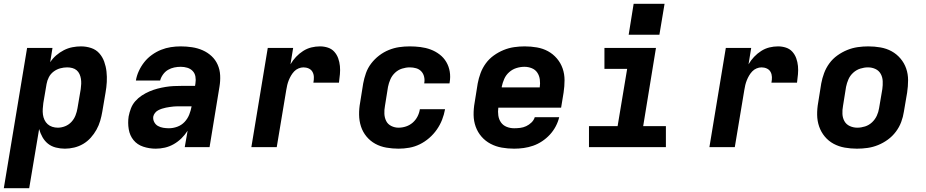

<svg xmlns="http://www.w3.org/2000/svg" viewBox="-33 -771 4853 1006"><path d="M-13 215 109 -520H242L230 -445Q243 -465 261.5 -481Q280 -497 301.5 -508Q323 -519 346 -523.5Q369 -528 391 -528Q419 -528 444.5 -519.5Q470 -511 487 -492Q504 -473 513 -448Q522 -423 525 -396Q528 -369 526.5 -341.5Q525 -314 520 -286L503 -186Q499 -162 492 -138Q485 -114 472.5 -91.5Q460 -69 442.5 -49.5Q425 -30 403 -17Q381 -4 356 2Q331 8 307 8Q283 8 259.5 2Q236 -4 218.5 -18Q201 -32 189.5 -52.5Q178 -73 172 -95L120 215ZM270 -102Q289 -102 308 -109.5Q327 -117 341 -132Q355 -147 362.5 -166Q370 -185 373 -204L390 -304Q392 -318 392.5 -331.5Q393 -345 391 -358Q389 -371 383.5 -383Q378 -395 368.5 -403Q359 -411 346 -414.5Q333 -418 319 -418Q301 -418 282.5 -413Q264 -408 248 -396Q232 -384 223 -366.5Q214 -349 211 -331L194 -231Q192 -216 191 -200.5Q190 -185 192 -170.5Q194 -156 200 -143Q206 -130 216.5 -120.5Q227 -111 241 -106.5Q255 -102 270 -102Z M783 8Q749 8 717.5 -2.5Q686 -13 666.5 -37Q647 -61 641.5 -94Q636 -127 641 -161Q645 -182 653 -203Q661 -224 676 -241Q691 -258 710 -270.5Q729 -283 750 -292Q771 -301 792 -306.5Q813 -312 834.5 -315.5Q856 -319 877 -320Q898 -321 919 -321H989L991 -334Q994 -352 991 -369.5Q988 -387 976.5 -399Q965 -411 948.5 -416Q932 -421 914 -421Q897 -421 880 -417.5Q863 -414 847.5 -405Q832 -396 821 -380.5Q810 -365 806 -349H679Q683 -374 694.5 -399Q706 -424 723 -445.5Q740 -467 763 -483.5Q786 -500 811 -510Q836 -520 862 -524Q888 -528 914 -528Q944 -528 973.5 -523.5Q1003 -519 1029 -507.5Q1055 -496 1075.5 -477Q1096 -458 1107.5 -432Q1119 -406 1120.5 -376.5Q1122 -347 1117 -317L1065 0H935L950 -86Q936 -64 917.5 -46Q899 -28 877 -15.5Q855 -3 831 2.5Q807 8 783 8ZM852 -99Q874 -99 896 -107Q918 -115 934 -132Q950 -149 958.5 -170.5Q967 -192 971 -214H919Q909 -214 898.5 -214Q888 -214 877.5 -213Q867 -212 857 -210.5Q847 -209 836.5 -207Q826 -205 815.5 -201.5Q805 -198 795.5 -193Q786 -188 779 -179Q772 -170 770 -160Q768 -145 775 -131.5Q782 -118 794.5 -111Q807 -104 822 -101.5Q837 -99 852 -99Z M1284 0 1370 -520H1503L1489 -434Q1501 -455 1518 -473Q1535 -491 1555.5 -504Q1576 -517 1598.5 -522.5Q1621 -528 1644 -528Q1665 -528 1685 -521.5Q1705 -515 1718.5 -500Q1732 -485 1739 -465.5Q1746 -446 1748 -425Q1750 -404 1748 -382Q1746 -360 1743 -338H1609Q1612 -353 1611.5 -367.5Q1611 -382 1604.5 -394Q1598 -406 1585 -412Q1572 -418 1557 -418Q1544 -418 1531 -412.5Q1518 -407 1508.5 -397Q1499 -387 1492 -375Q1485 -363 1480 -350.5Q1475 -338 1472 -325.5Q1469 -313 1467 -300L1417 0Z M2055 8Q2023 8 1991.5 2.5Q1960 -3 1933.5 -17.5Q1907 -32 1887.5 -55.5Q1868 -79 1858.5 -108Q1849 -137 1848.5 -169.5Q1848 -202 1854 -234L1870 -334Q1875 -361 1884.5 -388Q1894 -415 1912 -438.5Q1930 -462 1953.5 -480Q1977 -498 2004 -509Q2031 -520 2058.5 -524Q2086 -528 2114 -528Q2142 -528 2170 -524.5Q2198 -521 2223.5 -511.5Q2249 -502 2270.5 -485.5Q2292 -469 2305.5 -446Q2319 -423 2323.5 -395.5Q2328 -368 2323 -339Q2323 -338 2322.5 -336.5Q2322 -335 2322 -334H2190Q2190 -335 2190 -335.5Q2190 -336 2190 -336Q2193 -353 2189 -369.5Q2185 -386 2174 -397.5Q2163 -409 2147 -413.5Q2131 -418 2114 -418Q2094 -418 2073.5 -411.5Q2053 -405 2037 -390Q2021 -375 2012.5 -355.5Q2004 -336 2000 -316L1984 -216Q1980 -195 1981 -174.5Q1982 -154 1990.5 -137Q1999 -120 2017 -111Q2035 -102 2055 -102Q2075 -102 2094.5 -108.5Q2114 -115 2129.5 -128.5Q2145 -142 2154.5 -160.5Q2164 -179 2167 -199H2299Q2294 -171 2283.5 -144Q2273 -117 2256 -92.5Q2239 -68 2216 -48Q2193 -28 2166.5 -15Q2140 -2 2111.5 3Q2083 8 2055 8Z M2661 8Q2628 8 2596.5 2.5Q2565 -3 2537.5 -17.5Q2510 -32 2490 -55Q2470 -78 2459.5 -107Q2449 -136 2448.5 -168.5Q2448 -201 2454 -234L2470 -334Q2475 -361 2485 -388Q2495 -415 2512.5 -439Q2530 -463 2554.5 -480.5Q2579 -498 2606 -509Q2633 -520 2661 -524Q2689 -528 2716 -528Q2749 -528 2780.5 -522.5Q2812 -517 2838.5 -502.5Q2865 -488 2885 -464.5Q2905 -441 2915 -412Q2925 -383 2925 -351Q2925 -319 2920 -286L2907 -207H2578Q2575 -186 2578 -165.5Q2581 -145 2592 -129.5Q2603 -114 2621.5 -106.5Q2640 -99 2661 -99Q2677 -99 2693 -101Q2709 -103 2724 -110Q2739 -117 2751.5 -129Q2764 -141 2769 -157H2897Q2891 -132 2878.5 -108.5Q2866 -85 2848 -65.5Q2830 -46 2807.5 -31Q2785 -16 2760.5 -7.5Q2736 1 2711 4.5Q2686 8 2661 8ZM2596 -313H2795Q2798 -334 2795.5 -354Q2793 -374 2782.5 -390Q2772 -406 2753.5 -413.5Q2735 -421 2715 -421Q2694 -421 2673 -414.5Q2652 -408 2635 -393Q2618 -378 2609 -357.5Q2600 -337 2596 -317Z M3053 0V-110H3203L3253 -410H3134V-520H3404L3337 -110H3456V0ZM3261 -589 3287 -751H3449L3422 -589Z M3684 0 3770 -520H3903L3889 -434Q3901 -455 3918 -473Q3935 -491 3955.5 -504Q3976 -517 3998.5 -522.5Q4021 -528 4044 -528Q4065 -528 4085 -521.5Q4105 -515 4118.5 -500Q4132 -485 4139 -465.5Q4146 -446 4148 -425Q4150 -404 4148 -382Q4146 -360 4143 -338H4009Q4012 -353 4011.5 -367.5Q4011 -382 4004.5 -394Q3998 -406 3985 -412Q3972 -418 3957 -418Q3944 -418 3931 -412.5Q3918 -407 3908.5 -397Q3899 -387 3892 -375Q3885 -363 3880 -350.5Q3875 -338 3872 -325.5Q3869 -313 3867 -300L3817 0Z M4457 8Q4425 8 4393.5 2.5Q4362 -3 4335 -17.5Q4308 -32 4288.5 -55.5Q4269 -79 4259 -108Q4249 -137 4248.5 -169Q4248 -201 4254 -234L4270 -334Q4275 -361 4285 -388Q4295 -415 4312.5 -439Q4330 -463 4354.5 -480.5Q4379 -498 4406 -509Q4433 -520 4461 -524Q4489 -528 4516 -528Q4549 -528 4580.5 -522.5Q4612 -517 4638.5 -502.5Q4665 -488 4685 -464.5Q4705 -441 4715 -412Q4725 -383 4725 -351Q4725 -319 4720 -286L4703 -186Q4699 -159 4689 -132Q4679 -105 4661 -81Q4643 -57 4619 -39.5Q4595 -22 4568 -11Q4541 0 4513 4Q4485 8 4457 8ZM4459 -102Q4479 -102 4499.5 -108.5Q4520 -115 4536 -130Q4552 -145 4561 -164.5Q4570 -184 4573 -204L4590 -304Q4593 -325 4592 -346Q4591 -367 4581.5 -384Q4572 -401 4554 -409.5Q4536 -418 4515 -418Q4495 -418 4474.5 -411.5Q4454 -405 4437.5 -390Q4421 -375 4412.5 -355.5Q4404 -336 4400 -316L4384 -216Q4380 -195 4381 -174Q4382 -153 4391.5 -136Q4401 -119 4419.5 -110.5Q4438 -102 4459 -102Z"/></svg>

Font: Iosevka SS04 XBd Ex Obl
Style: Regular
Weight: 800
Width: 7
Italic angle: -9°
Monospace: yes
Designer: Belleve Invis
Foundry: Belleve Invis
Version: Version 19.0.0; ttfautohint (v1.8.4)